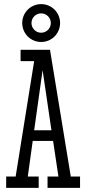

<svg xmlns="http://www.w3.org/2000/svg" viewBox="-20 -913 419 933"><path d="M264 -55H211V0H369V-55H324L223 -671H80V-616H146L56 -55H10V0H168V-55H115L139 -228H238ZM187 -572 230 -280H146ZM88 -801C88 -750 129 -709 180 -709C231 -709 272 -750 272 -801C272 -852 231 -893 180 -893C129 -893 88 -852 88 -801ZM133 -801C133 -827 154 -848 180 -848C206 -848 227 -827 227 -801C227 -775 206 -754 180 -754C154 -754 133 -775 133 -801Z"/></svg>

Font: Stint Ultra Condensed
Style: Regular
Weight: 400
Width: 1
Designer: Astigmatic (AOETI)
Foundry: Astigmatic (AOETI)
Version: Version 1.000